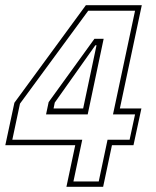

<svg xmlns="http://www.w3.org/2000/svg" viewBox="-36 -720 600 740"><path d="M220 0 254 -160.5H-15.5L19.5 -324L295 -700H510.5L426 -302H509L478.5 -160.5H395.5L361.5 0ZM247 -20.5H344.5L378.5 -181.5H463.5L484.5 -279H399.5L484.5 -678.5H304L41 -320.5L11.5 -181.5H281ZM141.5 -279 151.5 -326.5 328 -570.5H363.5L302 -279ZM170.5 -302H284.5L336 -545.5H331.5L175 -324.5Z"/></svg>

Font: Tourney Thin ExtraLight
Style: Italic
Weight: 250
Italic angle: -12°
Version: Version 1.015